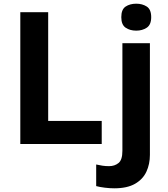

<svg xmlns="http://www.w3.org/2000/svg" viewBox="-20 -780 910 1040"><path d="M90 0V-714H241V-125H531V0ZM637 -687Q637 -729 660.5 -744.5Q684 -760 718 -760Q751 -760 775 -744.5Q799 -729 799 -687Q799 -646 775 -630Q751 -614 718 -614Q684 -614 660.5 -630Q637 -646 637 -687ZM599 240Q574 240 546.5 236.5Q519 233 501 228V111Q519 115 535 117.5Q551 120 571 120Q601 120 622 103Q643 86 643 37V-546H792V59Q792 109 773 150Q754 191 711.5 215.5Q669 240 599 240Z"/></svg>

Font: RS Noto Sans
Style: Bold
Weight: 700
Designer: Monotype Design Team
Foundry: Monotype Imaging Inc.
Version: Version 3.10